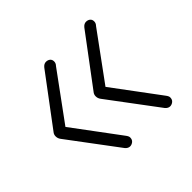

<svg xmlns="http://www.w3.org/2000/svg" viewBox="-109 -586 661 661"><g transform="rotate(-45 222.0 -255.5)"><path d="M392 -87Q399 -78 399 -72Q399 -61 392 -55.5Q385 -50 377 -50Q368 -50 360 -59L226 -238Q220 -246 220 -256Q220 -265 226 -272L360 -451Q368 -461 378 -461Q387 -461 393 -456Q399 -451 399 -442Q399 -433 392 -426L267 -255ZM197 -87Q204 -78 204 -72Q204 -61 197 -55.5Q190 -50 182 -50Q173 -50 165 -59L31 -238Q25 -246 25 -256Q25 -265 31 -272L165 -451Q173 -461 183 -461Q192 -461 198 -456Q204 -451 204 -442Q204 -433 197 -426L72 -255Z"/></g></svg>

Font: Quicksand Light
Style: Regular
Weight: 300
Designer: Andrew Paglinawan
Foundry: Andrew Paglinawan
Version: Version 3.000